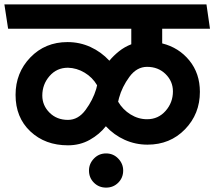

<svg xmlns="http://www.w3.org/2000/svg" viewBox="-31 -700 978 876"><path d="M758 -283Q758 -329 724.5 -362Q691 -395 640 -395Q593 -395 559.5 -349.5Q526 -304 512 -253L508 -236Q529 -200 564.5 -178Q600 -156 640 -156Q691 -156 724.5 -194Q758 -232 758 -283ZM162 -264Q162 -219 195 -186Q228 -153 279 -153Q326 -153 359.5 -198.5Q393 -244 408 -294L412 -311Q391 -347 355 -368.5Q319 -390 279 -391Q228 -391 195 -353Q162 -315 162 -264ZM277 -508Q333 -508 382 -485.5Q431 -463 468 -423Q487 -446 512 -466Q537 -486 568 -498V-569H6L-11 -680H911L927 -569H709V-502Q785 -483 833 -424Q881 -365 881 -281Q881 -180 813 -110Q745 -40 642 -40Q587 -40 538 -62Q489 -84 452 -124Q423 -87 378.5 -62Q334 -37 279 -37Q175 -37 107.5 -100.5Q40 -164 40 -267Q40 -368 107.5 -438Q175 -508 277 -508ZM453 156Q420 156 397.5 133.5Q375 111 375 78Q375 47 397.5 23.5Q420 0 453 0Q486 0 508.5 23.5Q531 47 531 78Q531 111 508.5 133.5Q486 156 453 156Z"/></svg>

Font: Palanquin
Style: Bold
Weight: 700
Designer: Pria Ravichandran
Version: Version 1.0.4